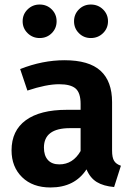

<svg xmlns="http://www.w3.org/2000/svg" viewBox="-20 -812 587 848"><path d="M514 -80 484 14Q437 10 407.5 -8Q378 -26 362 -64Q310 16 203 16Q124 16 77.5 -29.5Q31 -75 31 -148Q31 -235 94 -281Q157 -327 275 -327H336V-353Q336 -402 314 -421Q292 -440 241 -440Q185 -440 101 -412L69 -507Q168 -546 265 -546Q373 -546 424 -499.5Q475 -453 475 -361V-147Q475 -116 484 -101.5Q493 -87 514 -80ZM336 -145V-246H289Q174 -246 174 -160Q174 -125 191.5 -105.5Q209 -86 242 -86Q302 -86 336 -145ZM230 -718Q230 -687 208.5 -665.5Q187 -644 155 -644Q124 -644 102 -665.5Q80 -687 80 -718Q80 -749 102 -770.5Q124 -792 155 -792Q187 -792 208.5 -770.5Q230 -749 230 -718ZM457 -718Q457 -687 435 -665.5Q413 -644 381 -644Q350 -644 328.5 -665.5Q307 -687 307 -718Q307 -749 328.5 -770.5Q350 -792 381 -792Q413 -792 435 -770.5Q457 -749 457 -718Z"/></svg>

Font: Wolseley Sans SemiBold
Style: Regular
Weight: 600
Designer: Carrois Corporate & Edenspiekermann AG
Foundry: Carrois Corporate GbR & Edenspiekermann AG
Version: Version 4.202